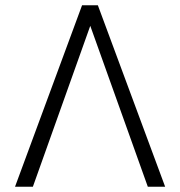

<svg xmlns="http://www.w3.org/2000/svg" viewBox="-20 -710 685 730"><path d="M37.1 0 292 -689.9H352.1L607.9 0H542L323.2 -611.8L105 0Z"/></svg>

Font: HK Grotesk Light
Style: Regular
Weight: 300
Designer: Alfredo Marco Pradil and Stefan Peev
Foundry: Hanken Design Co.
Version: Version 1.045;PS 001.045;hotconv 1.0.88;makeotf.lib2.5.64775